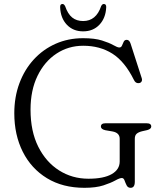

<svg xmlns="http://www.w3.org/2000/svg" viewBox="-20 -902 791 940"><path d="M640 -12.5Q640 17.5 619.5 17.5Q606 17.5 600 5.5Q594 -6.5 589.8 -18.5Q585.5 -30.5 576.5 -30.5Q566 -30.5 544.5 -18.5Q523 -6.5 486.5 5.5Q450 17.5 393.5 17.5Q287 17.5 210 -29.5Q133 -76.5 91.5 -159Q50 -241.5 50 -347.5Q50 -427 75 -494.2Q100 -561.5 145.5 -611Q191 -660.5 252.5 -687.8Q314 -715 387 -715Q443.5 -715 479.2 -703.8Q515 -692.5 535 -681Q555 -669.5 564 -669.5Q573.5 -669.5 577.2 -678.8Q581 -688 585.5 -697.5Q590 -707 600.5 -707Q613.5 -707 619.5 -688L674 -519Q677 -509.5 672.8 -502.5Q668.5 -495.5 659 -495Q644 -493.5 636 -510Q591 -601 530 -639.5Q469 -678 387.5 -678Q315 -678 256.5 -639.5Q198 -601 163.8 -530.8Q129.5 -460.5 129.5 -365Q129.5 -259.5 167.2 -184Q205 -108.5 269.2 -67.8Q333.5 -27 413 -27Q487.5 -27 526.8 -49.5Q566 -72 566 -111.5V-222.5Q566 -252 530.5 -258.5L495.5 -264.5Q474 -269.5 474 -282.5Q474 -298.5 496.5 -298.5H698Q720.5 -298.5 720.5 -282.5Q720.5 -270.5 700.5 -265L676 -259.5Q657.5 -255 648.8 -247Q640 -239 640 -222.5ZM387 -799Q450.5 -799 475 -871.5Q480.5 -882.5 488 -882.5Q501 -882.5 500 -866Q497.5 -813.5 466.8 -781Q436 -748.5 387 -748.5Q338 -748.5 307.2 -781Q276.5 -813.5 274.5 -866Q273.5 -882.5 286 -882.5Q293.5 -882.5 299 -871.5Q312 -833.5 333.5 -816.2Q355 -799 387 -799Z"/></svg>

Font: Fraunces 9pt S050 Light
Style: Regular
Weight: 300
Version: Version 1.000; ttfautohint (v1.8.3)